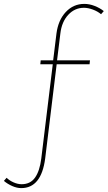

<svg xmlns="http://www.w3.org/2000/svg" viewBox="-149 -772 553 986"><path d="M161 -600 144 -462H313L311 -442H142L83 42Q63 194 -40 194Q-62 194 -86 183.5Q-110 173 -129 157L-115 141Q-101 155 -79.5 164.5Q-58 174 -38 174Q7 174 31 140Q55 106 63 42L122 -442H58L60 -462H124L141 -600Q150 -669 189 -710.5Q228 -752 284 -752Q310 -752 337 -741.5Q364 -731 384 -715L370 -699Q352 -714 327.5 -723Q303 -732 282 -732Q235 -732 201.5 -696Q168 -660 161 -600Z"/></svg>

Font: Gontserrat Thin
Style: Regular
Weight: 250
Designer: Julieta Ulanovsky
Foundry: Julieta Ulanovsky
Version: Version 6.001